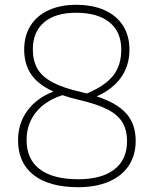

<svg xmlns="http://www.w3.org/2000/svg" viewBox="-20 -769 639 798"><path d="M544 -183.5Q544 -125 515.8 -81.5Q487.5 -38 433.5 -14.5Q379.5 9 305 9Q185 9 120 -41.5Q55 -92 55 -186Q55 -256.5 94 -309.2Q133 -362 202 -388.5Q138.5 -417.5 109.5 -460Q80.5 -502.5 80.5 -563.5Q80.5 -620.5 106.8 -662.2Q133 -704 181.8 -726.5Q230.5 -749 297 -749Q365 -749 415 -726.5Q465 -704 491.5 -662Q518 -620 518 -563Q518 -496 483 -447Q448 -398 382 -368.5Q468 -340 506 -296Q544 -252 544 -183.5ZM315.5 -387Q332.5 -383 341 -380.5Q416.5 -412 450.2 -454.5Q484 -497 484 -562.5Q484 -637 434.8 -676.5Q385.5 -716 296.5 -716Q209.5 -716 163 -676Q116.5 -636 116.5 -564.5Q116.5 -517 135.2 -484Q154 -451 197.2 -427.5Q240.5 -404 315.5 -387ZM508 -181Q508 -228.5 489 -260.2Q470 -292 427.2 -314Q384.5 -336 310 -353.5Q269 -363 239.5 -373.5Q168 -350.5 129.2 -302Q90.5 -253.5 90.5 -187Q90.5 -107.5 145.2 -65.8Q200 -24 305.5 -24Q402.5 -24 455.2 -64.8Q508 -105.5 508 -181Z"/></svg>

Font: Encode Sans Thin
Style: Regular
Weight: 250
Designer: Multiple Designers
Foundry: Impallari Type
Version: Version 2.000